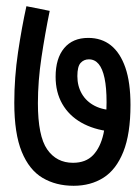

<svg xmlns="http://www.w3.org/2000/svg" viewBox="-20 -631 451 618"><path d="M400 -293Q400 -200 377 -142.5Q354 -85 313 -59Q272 -33 217 -33Q160 -33 117 -58.5Q74 -84 50 -142.5Q26 -201 26 -300Q26 -382 38 -462.5Q50 -543 65 -611L140 -596Q125 -523 113.5 -446.5Q102 -370 102 -299Q102 -193 132 -150Q162 -107 215 -107Q256 -107 279.5 -131.5Q303 -156 313 -200Q323 -244 323 -302Q323 -349 316.5 -379.5Q310 -410 297.5 -425Q285 -440 266 -440Q250 -440 239.5 -428.5Q229 -417 229 -386Q229 -354 243.5 -329Q258 -304 285.5 -290Q313 -276 353 -276L334 -208Q281 -214 241.5 -236.5Q202 -259 180.5 -296.5Q159 -334 159 -384Q159 -443 186.5 -476Q214 -509 264 -509Q307 -509 337 -485Q367 -461 383.5 -413.5Q400 -366 400 -293Z"/></svg>

Font: Noto Sans Devanagari ExtraCondensed
Style: Regular
Weight: 400
Width: 2
Designer: Jelle Bosma - Monotype Design Team
Foundry: Monotype Imaging Inc.
Version: Version 2.006